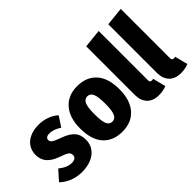

<svg xmlns="http://www.w3.org/2000/svg" viewBox="-82 -1220 1698 1698"><g transform="rotate(-45 767.0 -371.5)"><path d="M413 -484 351 -390Q294 -429 240 -429Q217 -429 204.5 -419.5Q192 -410 192 -394Q192 -381 199 -372Q206 -363 226.5 -352.5Q247 -342 290 -327Q362 -301 396.5 -263Q431 -225 431 -160Q431 -106 402.5 -65.5Q374 -25 322.5 -3.5Q271 18 206 18Q143 18 88.5 -3.5Q34 -25 -4 -63L77 -154Q140 -103 198 -103Q225 -103 239.5 -114Q254 -125 254 -145Q254 -162 247 -172.5Q240 -183 220.5 -193Q201 -203 160 -217Q87 -243 53.5 -282.5Q20 -322 20 -382Q20 -430 44.5 -468.5Q69 -507 116 -529Q163 -551 228 -551Q282 -551 330.5 -533Q379 -515 413 -484Z M956 -266Q956 -132 890.5 -57Q825 18 710 18Q594 18 529 -54.5Q464 -127 464 -267Q464 -401 529.5 -476Q595 -551 710 -551Q825 -551 890.5 -478.5Q956 -406 956 -266ZM643 -267Q643 -179 658.5 -143.5Q674 -108 710 -108Q745 -108 761 -144Q777 -180 777 -266Q777 -353 761 -388.5Q745 -424 710 -424Q675 -424 659 -388Q643 -352 643 -267Z M1016 -137V-743L1190 -761V-144Q1190 -119 1212 -119Q1224 -119 1231 -122L1262 0Q1222 18 1166 18Q1094 18 1055 -23Q1016 -64 1016 -137Z M1292 -137V-743L1466 -761V-144Q1466 -119 1488 -119Q1500 -119 1507 -122L1538 0Q1498 18 1442 18Q1370 18 1331 -23Q1292 -64 1292 -137Z"/></g></svg>

Font: Fira Sans Condensed ExtraBold
Style: Regular
Weight: 800
Width: 3
Designer: Carrois Corporate & Edenspiekermann AG
Foundry: Carrois Corporate GbR & Edenspiekermann AG
Version: Version 4.203